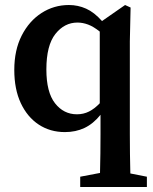

<svg xmlns="http://www.w3.org/2000/svg" viewBox="-20 -513 609 766"><path d="M165 -236Q165 -145 199.5 -101Q234 -57 287 -57Q313 -57 335 -68Q357 -79 378 -101V-387Q353 -407 331.5 -415Q310 -423 289 -423Q237 -423 201 -377.5Q165 -332 165 -236ZM239 14Q180 14 134.5 -16Q89 -46 63 -101.5Q37 -157 37 -234Q37 -313 66.5 -371Q96 -429 145.5 -461Q195 -493 255 -493Q291 -493 323.5 -478.5Q356 -464 387 -429L479 -493L501 -483L498 -348V22Q498 61 498.5 100.5Q499 140 500 179L566 192V233H300V192L379 177Q380 138 380.5 99Q381 60 381 22V-55Q352 -19 317 -2.5Q282 14 239 14Z"/></svg>

Font: Source Serif Pro SemiBold
Style: Regular
Weight: 600
Designer: Frank Grießhammer
Foundry: Adobe Systems Incorporated
Version: Version 3.001;hotconv 1.0.111;makeotfexe 2.5.65597